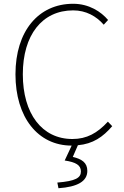

<svg xmlns="http://www.w3.org/2000/svg" viewBox="-20 -759 659 1018"><path d="M552 -114C496 -53 440 -22 364 -22C202 -22 101 -157 101 -365C101 -573 203 -704 368 -704C436 -704 491 -673 530 -628L553 -653C516 -697 452 -739 368 -739C184 -739 62 -594 62 -365C62 -137 181 13 360 13L323 92C383 101 409 117 409 150C409 184 381 201 284 209L290 239C390 232 443 203 443 147C443 103 413 84 366 73L393 11C473 4 526 -33 575 -90Z"/></svg>

Font: SSpoqa Han Sans Neo Thin
Style: Regular
Weight: 100
Designer: [Spoqa Han Sans Neo] Dong-huui Kim  Younghwa Kang  Yujin Lee  [Noto Sans] Ryoko NISHIZUKA  (kana & ideographs); Paul D. 
Foundry: Spoqa (http://www.spoqa-han-sans.com)
Version: Version 1.000